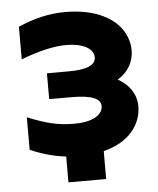

<svg xmlns="http://www.w3.org/2000/svg" viewBox="-49 -591 608 740"><g transform="rotate(-5 255.0 -220.5)"><path d="M48 -157Q98 -136 139.5 -126Q181 -116 227 -116Q279 -116 309 -132Q339 -148 339 -175Q339 -219 228 -219H140V-319H224Q329 -319 329 -364Q329 -390 300 -405.5Q271 -421 223 -421Q153 -421 48 -381V-507Q142 -548 227 -548Q308 -548 363.5 -524.5Q419 -501 446 -462Q473 -423 473 -378Q473 -346 457 -318Q441 -290 410 -271Q444 -252 462 -223.5Q480 -195 480 -162Q480 -107 442.5 -63.5Q405 -20 332 -1V107H186V7Q119 0 48 -31Z"/></g></svg>

Font: Chess Sans
Style: Bold
Weight: 700
Designer: Wolf Bōese
Foundry: Wolf Bōese
Version: Version 7.223